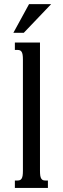

<svg xmlns="http://www.w3.org/2000/svg" viewBox="-20 -925 310 945"><path d="M53.2 -715.8H176.8V-85Q176.8 -69.8 178.2 -60.5Q179.7 -51.3 183.1 -45.9Q186.5 -40.5 191.2 -38.6Q195.8 -36.6 202.6 -36.6H215.8V0H53.2V-36.6H66.9Q73.2 -36.6 78.1 -38.6Q83 -40.5 86.4 -45.9Q89.8 -51.3 91.3 -60.5Q92.8 -69.8 92.8 -85V-630.9Q92.8 -646 91.3 -655.3Q89.8 -664.6 86.4 -669.9Q83 -675.3 78.1 -677.2Q73.2 -679.2 66.9 -679.2H53.2ZM123 -904.8H231.9L97.2 -763.7H45.9Z"/></svg>

Font: Arian AMU Serif
Style: Regular
Weight: 400
Designer: Ruben Hakobyan (Tarumian)
Foundry: Ruben Hakobyan (Tarumian)
Version: Version 1.002